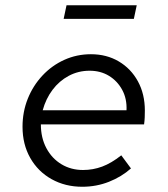

<svg xmlns="http://www.w3.org/2000/svg" viewBox="-20 -703 640 733"><path d="M294 10Q229 10 177 -19Q125 -48 95.5 -100Q66 -152 66 -219Q66 -276 86 -326Q106 -376 142 -414.5Q178 -453 225.5 -474.5Q273 -496 327 -496Q387 -496 433.5 -468.5Q480 -441 506.5 -392.5Q533 -344 533 -281Q533 -268 532.5 -255Q532 -242 530 -228H136Q136 -177 157 -137.5Q178 -98 214.5 -76Q251 -54 297 -54Q335 -54 370 -67Q405 -80 443 -110L480 -60Q444 -28 396 -9Q348 10 294 10ZM143 -282H463Q465 -326 446.5 -360Q428 -394 396 -413.5Q364 -433 322 -433Q279 -433 242.5 -413.5Q206 -394 180.5 -360Q155 -326 143 -282ZM223 -631 234 -683H502L491 -631Z"/></svg>

Font: Red Hat Mono
Style: Italic
Weight: 300
Italic angle: -12°
Monospace: yes
Designer: Pentagram, MCKL
Foundry: Pentagram, MCKL
Version: Version 1.023